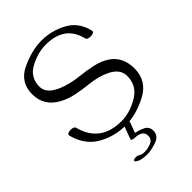

<svg xmlns="http://www.w3.org/2000/svg" viewBox="-257 -778 1101 1101"><g transform="rotate(-45 293.0 -227.5)"><path d="M265.6 217.8Q208.5 217.8 187.5 196.8Q185.1 194.3 185.1 192.4Q185.1 186.5 194.8 183.6Q200.7 182.1 205.6 182.1Q221.2 182.1 231.2 189.7Q241.2 197.3 265.6 197.3Q288.1 197.3 316.2 186.5Q344.2 175.8 344.2 146Q344.2 100.6 278.3 99.6Q268.1 98.6 262.7 96.2Q257.3 93.3 257.3 89.8Q257.3 86.9 259.8 82L284.2 15.1Q287.1 6.3 305.7 6.3Q329.6 6.3 325.7 16.6L301.8 81.1Q327.6 85 356.7 98.9Q385.7 112.8 385.7 146Q385.7 187.5 341.1 202.6Q296.4 217.8 265.6 217.8ZM294.9 12.7Q203.6 12.7 127.9 -30.8Q52.2 -74.2 25.9 -169.9Q24.4 -175.8 24.4 -176.8Q24.4 -192.9 53.7 -192.9Q80.6 -192.9 84 -178.7Q125 -21.5 294.9 -21.5Q363.8 -21.5 432.6 -62.3Q501.5 -103 501.5 -182.6Q501.5 -239.3 433.1 -272Q381.8 -296.4 307.6 -304.2Q263.7 -308.6 217 -318.1Q170.4 -327.6 130.9 -348.6Q41.5 -396 41.5 -493.7Q41.5 -589.8 129.4 -631.6Q217.3 -673.3 297.4 -673.3Q377 -673.3 448.5 -635.3Q520 -597.2 541 -513.2Q542.5 -505.9 542.5 -506.3Q542.5 -490.2 512.7 -490.2Q486.8 -490.2 482.9 -504.9Q451.2 -639.2 297.4 -639.2Q232.9 -639.2 167.2 -604.2Q101.6 -569.3 101.6 -493.7Q101.6 -439 177.2 -406.2Q233.9 -381.3 312 -373.5Q356.9 -368.7 405.8 -358.4Q454.6 -348.1 492.7 -323.2Q561.5 -277.8 561.5 -182.6Q561.5 -82.5 471.2 -34.9Q380.9 12.7 294.9 12.7Z"/></g></svg>

Font: Gayathri Thin
Style: Regular
Weight: 100
Designer: Binoy Dominic <binoy.domenic@gmail.com>
Foundry: SMC
Version: Version 1.000